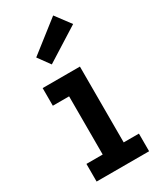

<svg xmlns="http://www.w3.org/2000/svg" viewBox="-210 -899 799 966"><g transform="rotate(-30 189.5 -416.5)"><path d="M265.5 -102.5H354V0H49V-102.5H143.5V-440.5H49V-543H265.5ZM277.5 -833 343 -745.5 148.5 -623 98 -692.5Z"/></g></svg>

Font: Hepta Slab ExtraLight SemiBold
Style: Regular
Weight: 600
Version: Version 1.102